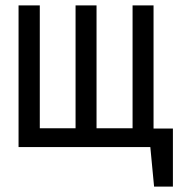

<svg xmlns="http://www.w3.org/2000/svg" viewBox="-20 -547 663 714"><path d="M623 -69V147H553L539 0H49V-527H128V-70H261V-527H339V-70H473V-527H551V-69Z"/></svg>

Font: FiraDG Mono
Style: Regular
Weight: 400
Designer: Carrois Corporate & Edenspiekermann AG
Foundry: Carrois Corporate GbR & Edenspiekermann AG
Version: Version 3.206